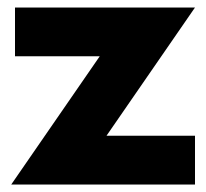

<svg xmlns="http://www.w3.org/2000/svg" viewBox="-20 -492 550 512"><path d="M246 -342H20V-472H500L264 -130H500V0H10Z"/></svg>

Font: Madhuban Bold
Style: Regular
Weight: 700
Designer: jaikishan Patel
Foundry: MagicType
Version: Version 1.000